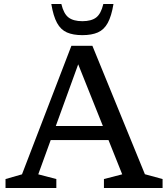

<svg xmlns="http://www.w3.org/2000/svg" viewBox="-20 -936 830 956"><path d="M209.5 -238.5V-308.5H561.5V-238.5ZM701.5 -68.5 789.5 -44.5V0H497.5V-44.5L588.5 -68L355.5 -650.5H382L170.5 -68L260.5 -44.5V0H7.5V-44.5L89.5 -68L335.5 -708H440ZM390 -830.5Q435 -830.5 459 -849Q483 -867.5 494.5 -916H545Q535 -855.5 516.5 -821.8Q498 -788 467.2 -774.5Q436.5 -761 390 -761Q344 -761 313.2 -774.5Q282.5 -788 264 -821.8Q245.5 -855.5 235.5 -916H285.5Q297 -867.5 321.2 -849Q345.5 -830.5 390 -830.5Z"/></svg>

Font: Newsreader 9pt
Style: Regular
Weight: 400
Designer: Hugues Gentile
Foundry: Production Type
Version: Version 1.003